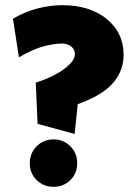

<svg xmlns="http://www.w3.org/2000/svg" viewBox="-20 -721 527 741"><path d="M221 -701Q326 -701 391.5 -648Q457 -595 457 -509Q457 -448 416 -400.5Q375 -353 280 -319L268 -204L125 -243L118 -402Q184 -423 226.5 -454Q269 -485 269 -512Q269 -531 254.5 -542Q240 -553 218 -553Q193 -553 153 -543.5Q113 -534 53 -500L30 -649Q81 -678 129 -689.5Q177 -701 221 -701ZM187 -183Q225 -183 251.5 -156.5Q278 -130 278 -91Q278 -52 251.5 -26Q225 0 187 0Q148 0 121.5 -26Q95 -52 95 -91Q95 -130 121.5 -156.5Q148 -183 187 -183Z"/></svg>

Font: Palanquin Dark
Style: Bold
Weight: 700
Designer: Pria Ravichandran
Version: Version 1.000